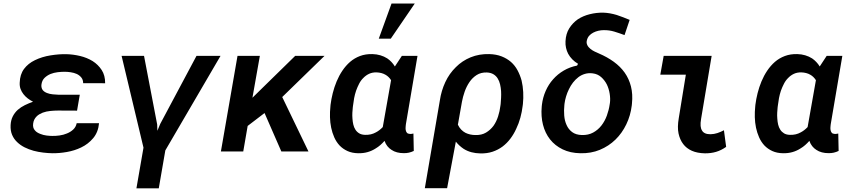

<svg xmlns="http://www.w3.org/2000/svg" viewBox="-20 -837 4735 1061"><path d="M38.6 -145.5Q37.1 -114.7 46.9 -91.8Q56.6 -68.8 74.7 -51.8Q92.3 -34.7 115.7 -22.9Q139.2 -11.2 165.5 -3.9Q191.4 2.9 218 6.1Q244.6 9.3 268.6 9.8Q307.6 10.3 349.6 2.9Q391.6 -4.4 428.2 -22Q467.3 -40.5 495.1 -73.7Q522.9 -106.9 527.3 -156.2H403.8Q399.4 -134.8 384.5 -121.1Q369.6 -107.4 350.1 -99.6Q330.6 -91.3 308.8 -88.4Q287.1 -85.4 268.6 -85.9Q254.9 -85.9 237.1 -88.1Q219.2 -90.3 203.6 -96.7Q194.3 -100.1 186.3 -105Q178.2 -109.9 172.9 -116.7Q166.5 -123.5 164.1 -132.6Q161.6 -141.6 163.1 -153.3Q164.6 -166 169.4 -175.8Q174.3 -185.5 181.6 -192.9Q188.5 -200.2 197.3 -205.3Q206.1 -210.4 215.8 -214.4Q235.8 -221.7 258.5 -223.9Q281.2 -226.1 301.3 -226.1L405.8 -225.6L420.9 -313.5H303.7Q289.6 -314 271.7 -315.7Q253.9 -317.4 239.3 -323.2Q230.5 -326.7 223.4 -332Q216.3 -337.4 212.4 -345.2Q210 -350.6 209 -357.4Q208 -364.3 209.5 -372.6Q212.9 -394 226.8 -407.2Q240.7 -420.4 259.3 -428.2Q277.8 -435.5 298.6 -438Q319.3 -440.4 336.9 -440.4Q353 -440.4 370.8 -437.7Q388.7 -435.1 404.3 -428.2Q418.9 -421.4 429.2 -408.9Q439.5 -396.5 439.5 -377.4L561 -377Q561.5 -419.9 542 -450Q522.5 -480 491.7 -499.5Q460.4 -518.6 422.6 -527.6Q384.8 -536.6 347.2 -537.6Q306.6 -538.6 259.3 -531Q211.9 -523.4 172.9 -504.4Q135.3 -486.3 112.8 -456.1Q90.3 -425.8 88.9 -379.9Q87.9 -361.3 93.5 -345.7Q99.1 -330.1 109.4 -316.9Q119.6 -303.7 133.3 -293.2Q147 -282.7 162.6 -274.9Q139.2 -266.6 117.2 -255.9Q95.2 -245.1 78.1 -230Q61 -214.4 50.5 -193.6Q40 -172.9 38.6 -145.5Z M1065.9 -528.3 865.7 -152.8 849.6 -114.3 848.6 -148.9 775.9 -528.3H651.9L772.9 -21L733.9 203.6H857.4L893.6 -5.9L1198.7 -528.3Z M1441.9 -212.4 1534.7 0H1684.6L1539.6 -300.8L1773.4 -528.3H1611.3L1429.2 -350.1L1375 -296.9L1416 -528.3H1292.5L1200.7 0H1324.2L1348.6 -141.1Z M2287.1 -528.3H2200.7L2162.1 -469.7Q2153.8 -483.4 2143.1 -494.6Q2132.3 -505.9 2120.1 -514.2Q2102.5 -525.4 2081.8 -531.5Q2061 -537.6 2038.1 -538.1Q2000.5 -539.1 1969.7 -527.6Q1939 -516.1 1914.6 -495.1Q1890.6 -474.1 1872.1 -446.5Q1853.5 -418.9 1840.3 -387.2Q1827.1 -355.5 1818.8 -322.3Q1810.5 -289.1 1806.6 -257.8L1805.7 -247.1Q1802.7 -219.2 1803.5 -189.5Q1804.2 -159.7 1810.1 -131.3Q1815.9 -103.5 1827.1 -78.1Q1838.4 -52.7 1856.4 -33.2Q1874.5 -14.2 1900.1 -2.4Q1925.8 9.3 1959.5 9.8Q1987.8 10.3 2011.7 3.4Q2035.6 -3.4 2056.6 -17.1Q2069.8 -24.9 2082 -35.6Q2094.2 -46.4 2105 -58.6Q2110.8 -41.5 2120.8 -29.1Q2130.9 -16.6 2143.6 -8.8Q2157.2 0.5 2174.3 4.9Q2191.4 9.3 2210 9.3Q2225.6 9.8 2239.5 6.6Q2253.4 3.4 2266.6 -2.9L2264.6 -99.1Q2259.3 -98.1 2254.2 -97.2Q2249 -96.2 2243.2 -97.2Q2233.4 -97.7 2228.5 -103.5Q2223.6 -109.4 2222.2 -117.7Q2221.7 -120.1 2221.4 -123.3Q2221.2 -126.5 2221.2 -129.4Q2221.2 -135.3 2221.9 -140.9Q2222.7 -146.5 2223.1 -151.4ZM1929.7 -245.1 1931.2 -255.9Q1933.1 -273.9 1937 -294.7Q1940.9 -315.4 1947.8 -335.9Q1955.1 -356 1964.6 -374.5Q1974.1 -393.1 1988.3 -406.7Q2002 -420.9 2019.8 -429.2Q2037.6 -437.5 2061 -437Q2074.7 -436.5 2087.2 -433.3Q2099.6 -430.2 2110.4 -423.8Q2119.1 -418.9 2127 -411.4Q2134.8 -403.8 2141.1 -394L2095.2 -134.8Q2086.4 -125.5 2076.9 -118.2Q2067.4 -110.8 2057.1 -105.5Q2043.9 -98.1 2029.3 -94.7Q2014.6 -91.3 1997.6 -91.8Q1978 -92.3 1965.1 -100.1Q1952.1 -107.9 1944.3 -120.1Q1936 -132.8 1932.4 -148.7Q1928.7 -164.6 1927.7 -181.6Q1926.3 -198.2 1927.2 -214.8Q1928.2 -231.4 1929.7 -245.1ZM2143.6 -817.4 2073.2 -623.5H2139.6L2272 -817.4Z M2868.2 -251.5 2869.6 -262.2Q2873 -294.9 2871.3 -328.1Q2869.6 -361.3 2862.3 -392.1Q2854 -422.4 2839.8 -448.7Q2825.7 -475.1 2803.7 -494.6Q2781.7 -513.7 2752 -525.4Q2722.2 -537.1 2683.6 -538.1Q2627.9 -539.6 2580.8 -520.3Q2533.7 -501 2499 -465.8Q2462.9 -430.7 2440.7 -383.1Q2418.5 -335.4 2410.6 -281.7L2327.6 203.1H2450.7L2499 -54.2Q2508.8 -42 2519.5 -32.2Q2530.3 -22.5 2542 -14.6Q2562 -2 2585.2 4.2Q2608.4 10.3 2633.8 10.7Q2670.9 11.7 2701.7 1.5Q2732.4 -8.8 2757.3 -27.3Q2781.2 -45.4 2800.3 -70.6Q2819.3 -95.7 2832.5 -125Q2846.7 -154.3 2855.5 -186.5Q2864.3 -218.8 2868.2 -251.5ZM2746.6 -261.7 2745.1 -251.5Q2741.7 -222.7 2732.4 -193.6Q2723.1 -164.6 2707 -141.6Q2689.9 -118.7 2665.5 -104.2Q2641.1 -89.8 2607.4 -90.8Q2591.8 -90.8 2577.9 -94Q2564 -97.2 2552.2 -103Q2539.1 -109.9 2528.3 -121.1Q2517.6 -132.3 2510.3 -147.9L2532.7 -274.4Q2537.6 -301.3 2547.6 -330.1Q2557.6 -358.9 2574.2 -383.3Q2590.3 -407.2 2614 -422.4Q2637.7 -437.5 2670.4 -436.5Q2691.9 -435.5 2706.5 -426.8Q2721.2 -418 2730 -403.8Q2739.3 -389.2 2743.4 -371.1Q2747.6 -353 2749 -334Q2750 -314.9 2749 -296.1Q2748 -277.3 2746.6 -261.7Z M3105 -608.9Q3104 -589.8 3107.9 -572.5Q3111.8 -555.2 3119.6 -540Q3128.9 -522.9 3142.6 -509Q3156.2 -495.1 3174.3 -484.4L3168.9 -474.6Q3128.9 -466.8 3095.2 -447Q3061.5 -427.2 3036.6 -398.9Q3011.2 -370.6 2995.4 -334.5Q2979.5 -298.3 2974.6 -257.8L2973.6 -247.6Q2968.8 -194.3 2980.5 -147.9Q2992.2 -101.6 3019.5 -66.9Q3046.9 -32.2 3089.1 -11.7Q3131.3 8.8 3187 9.8Q3245.6 11.2 3294.7 -9Q3343.8 -29.3 3380.9 -65.4Q3417.5 -101.1 3440.9 -149.7Q3464.4 -198.2 3471.2 -254.4L3472.2 -264.6Q3477.5 -316.4 3466.8 -358.9Q3456.1 -401.4 3432.1 -435.5Q3408.2 -469.2 3371.8 -495.6Q3335.4 -522 3289.6 -541.5Q3279.3 -545.9 3266.4 -552Q3253.4 -558.1 3242.7 -566.9Q3236.8 -571.8 3232.2 -577.1Q3227.5 -582.5 3225.1 -588.9Q3222.7 -593.8 3221.9 -599.6Q3221.2 -605.5 3222.7 -612.3Q3226.1 -628.4 3235.6 -639.2Q3245.1 -649.9 3258.3 -656.7Q3271.5 -663.6 3286.6 -667Q3301.8 -670.4 3315.9 -670.4Q3346.2 -670.9 3374.5 -662.4Q3402.8 -653.8 3431.2 -643.1L3459.5 -727.1Q3441.9 -734.4 3423.8 -741.5Q3405.8 -748.5 3387.7 -754.4Q3369.6 -759.8 3350.8 -763.2Q3332 -766.6 3313 -767.1Q3275.4 -767.6 3239 -758.5Q3202.6 -749.5 3173.3 -730.5Q3144.5 -710.4 3125.7 -680.4Q3106.9 -650.4 3105 -608.9ZM3098.6 -254.9 3099.6 -264.6Q3102.1 -283.7 3108.2 -304.2Q3114.3 -324.7 3124 -344.2Q3133.3 -363.8 3146.5 -380.9Q3159.7 -397.9 3176.3 -410.6Q3192.4 -422.9 3212.4 -428.7Q3232.4 -434.6 3255.4 -431.6Q3282.7 -428.2 3302 -411.1Q3321.3 -394 3333.5 -370.1Q3344.7 -346.7 3349.1 -319.3Q3353.5 -292 3350.6 -269L3349.1 -259.8Q3344.7 -229 3333.5 -198.2Q3322.3 -167.5 3303.7 -143.6Q3284.7 -119.1 3257.8 -104.5Q3231 -89.8 3195.3 -90.8Q3162.1 -91.8 3141.6 -107.2Q3121.1 -122.6 3110.8 -146.5Q3100.1 -169.9 3097.9 -198.7Q3095.7 -227.5 3098.6 -254.9Z M3647.5 -528.3 3628.9 -424.3H3770L3731 -184.6Q3722.2 -133.8 3729.7 -99.1Q3737.3 -64.5 3755.4 -41Q3773.4 -17.1 3803 -3.9Q3832.5 9.3 3875 10.3Q3908.2 10.7 3937 2.2Q3965.8 -6.3 3992.7 -25.4L3980.5 -117.2Q3962.9 -107.9 3944.8 -101.8Q3926.8 -95.7 3906.2 -95.2Q3887.7 -95.2 3876.2 -100.6Q3864.7 -106 3859.4 -115.7Q3853 -125.5 3851.6 -140.9Q3850.1 -156.2 3854.5 -181.6L3912.6 -528.3Z M4634.8 -528.3H4548.3L4509.8 -469.7Q4501.5 -483.4 4490.7 -494.6Q4480 -505.9 4467.8 -514.2Q4450.2 -525.4 4429.4 -531.5Q4408.7 -537.6 4385.7 -538.1Q4348.1 -539.1 4317.4 -527.6Q4286.6 -516.1 4262.2 -495.1Q4238.3 -474.1 4219.7 -446.5Q4201.2 -418.9 4188 -387.2Q4174.8 -355.5 4166.5 -322.3Q4158.2 -289.1 4154.3 -257.8L4153.3 -247.1Q4150.4 -219.2 4151.1 -189.5Q4151.9 -159.7 4157.7 -131.3Q4163.6 -103.5 4174.8 -78.1Q4186 -52.7 4204.1 -33.2Q4222.2 -14.2 4247.8 -2.4Q4273.4 9.3 4307.1 9.8Q4335.4 10.3 4359.4 3.4Q4383.3 -3.4 4404.3 -17.1Q4417.5 -24.9 4429.7 -35.6Q4441.9 -46.4 4452.6 -58.6Q4458.5 -41.5 4468.5 -29.1Q4478.5 -16.6 4491.2 -8.8Q4504.9 0.5 4522 4.9Q4539.1 9.3 4557.6 9.3Q4573.2 9.8 4587.2 6.6Q4601.1 3.4 4614.3 -2.9L4612.3 -99.1Q4606.9 -98.1 4601.8 -97.2Q4596.7 -96.2 4590.8 -97.2Q4581.1 -97.7 4576.2 -103.5Q4571.3 -109.4 4569.8 -117.7Q4569.3 -120.1 4569.1 -123.3Q4568.8 -126.5 4568.8 -129.4Q4568.8 -135.3 4569.6 -140.9Q4570.3 -146.5 4570.8 -151.4ZM4277.3 -245.1 4278.8 -255.9Q4280.8 -273.9 4284.7 -294.7Q4288.6 -315.4 4295.4 -335.9Q4302.7 -356 4312.3 -374.5Q4321.8 -393.1 4335.9 -406.7Q4349.6 -420.9 4367.4 -429.2Q4385.3 -437.5 4408.7 -437Q4422.4 -436.5 4434.8 -433.3Q4447.3 -430.2 4458 -423.8Q4466.8 -418.9 4474.6 -411.4Q4482.4 -403.8 4488.8 -394L4442.9 -134.8Q4434.1 -125.5 4424.6 -118.2Q4415 -110.8 4404.8 -105.5Q4391.6 -98.1 4377 -94.7Q4362.3 -91.3 4345.2 -91.8Q4325.7 -92.3 4312.7 -100.1Q4299.8 -107.9 4292 -120.1Q4283.7 -132.8 4280 -148.7Q4276.4 -164.6 4275.4 -181.6Q4273.9 -198.2 4274.9 -214.8Q4275.9 -231.4 4277.3 -245.1Z"/></svg>

Font: Roboto Mono SemiBold
Style: Italic
Weight: 600
Italic angle: -10°
Monospace: yes
Designer: Google
Version: Version 3.000